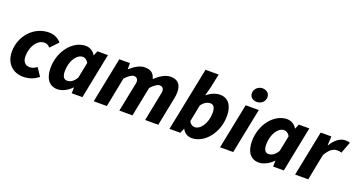

<svg xmlns="http://www.w3.org/2000/svg" viewBox="-42 -1344 3706 1979"><g transform="rotate(20 1811.5 -354.5)"><path d="M224 12C302 12 354 -18 391 -46L332 -134C312 -119 288 -104 256 -104C202 -104 176 -139 176 -196C176 -304 237 -394 314 -394C340 -394 358 -383 377 -363L457 -448C432 -479 386 -509 323 -509C156 -509 28 -364 28 -194C28 -63 113 12 224 12Z M600 12C651 12 709 -17 754 -64H756L755 0H872L971 -497H856L834 -445H832C813 -484 769 -509 725 -509C588 -509 460 -360 460 -171C460 -53 513 12 600 12ZM664 -105C631 -105 610 -131 610 -189C610 -305 670 -392 736 -392C757 -392 783 -378 798 -347L764 -177C734 -121 695 -105 664 -105Z M996 0H1140L1204 -325C1244 -367 1275 -387 1298 -387C1326 -387 1344 -370 1344 -338C1344 -325 1340 -311 1336 -292L1277 0H1421L1486 -325C1526 -367 1557 -387 1578 -387C1609 -387 1626 -370 1626 -338C1626 -325 1622 -311 1618 -292L1560 0H1704L1766 -310C1771 -334 1774 -359 1774 -381C1774 -465 1738 -509 1656 -509C1600 -509 1543 -473 1489 -423C1475 -475 1447 -509 1374 -509C1317 -509 1263 -473 1216 -432H1212L1213 -497H1096Z M2073 12C2211 12 2339 -138 2339 -327C2339 -444 2286 -509 2199 -509C2150 -509 2100 -487 2057 -452H2055L2080 -545L2112 -699H1968L1827 0H1946L1968 -52H1970C1989 -13 2029 12 2073 12ZM2063 -105C2040 -105 2015 -119 2002 -150L2038 -332C2067 -376 2105 -392 2135 -392C2168 -392 2189 -366 2189 -308C2189 -192 2128 -105 2063 -105Z M2382 0H2526L2626 -497H2482ZM2576 -568C2626 -568 2665 -604 2665 -652C2665 -696 2626 -721 2588 -721C2538 -721 2499 -682 2499 -637C2499 -591 2537 -568 2576 -568Z M2809 12C2860 12 2918 -17 2963 -64H2965L2964 0H3081L3180 -497H3065L3043 -445H3041C3022 -484 2978 -509 2934 -509C2797 -509 2669 -360 2669 -171C2669 -53 2722 12 2809 12ZM2873 -105C2840 -105 2819 -131 2819 -189C2819 -305 2879 -392 2945 -392C2966 -392 2992 -378 3007 -347L2973 -177C2943 -121 2904 -105 2873 -105Z M3205 0H3349L3405 -285C3443 -354 3483 -383 3526 -383C3542 -383 3563 -383 3576 -375L3623 -500C3613 -506 3597 -509 3571 -509C3514 -509 3459 -463 3421 -400H3417L3422 -497H3305Z"/></g></svg>

Font: Source Sans Pro
Style: Bold Italic
Weight: 700
Italic angle: -11°
Designer: Paul D. Hunt
Foundry: Adobe Systems Incorporated
Version: Version 3.006;hotconv 1.0.111;makeotfexe 2.5.65597